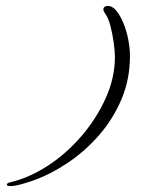

<svg xmlns="http://www.w3.org/2000/svg" viewBox="-20 -550 498 650"><path d="M15 80Q3 80 3 75Q3 70 15 67Q79 52 142 11Q205 -30 256 -89.5Q307 -149 338 -218Q369 -287 369 -357Q369 -377 365 -405.5Q361 -434 354 -461.5Q347 -489 336 -504Q334 -508 332 -511Q330 -514 330 -518Q330 -524 334.5 -527Q339 -530 344 -530Q361 -530 374.5 -513Q388 -496 398.5 -470Q409 -444 414.5 -414.5Q420 -385 420 -361Q420 -282 391.5 -214.5Q363 -147 315.5 -92.5Q268 -38 209 1.5Q150 41 90 62Q76 67 53 73.5Q30 80 15 80Z"/></svg>

Font: Corinthia
Style: Bold
Weight: 700
Designer: Robert E. Leuschke
Foundry: Robert E. Leuschke
Version: Version 1.013; ttfautohint (v1.8.3)